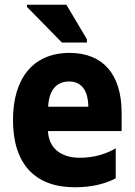

<svg xmlns="http://www.w3.org/2000/svg" viewBox="-20 -783 570 813"><path d="M242 -603H348V-617L261 -763H94V-754ZM297 10C371 10 429 -6 470 -28V-155C431 -132 380 -115 318 -115C242 -115 187 -152 183 -228H495V-305C495 -474 411 -559 275 -559C119 -559 35 -450 35 -275C35 -91 126 10 297 10ZM354 -331H184C187 -402 220 -438 273 -438C322 -438 353 -404 354 -331Z"/></svg>

Font: Noto Sans Mono Condensed ExtraBold
Style: Regular
Weight: 800
Width: 3
Designer: Monotype Design Team
Foundry: Monotype Imaging Inc.
Version: Version 2.014